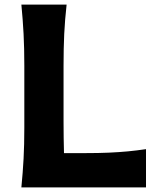

<svg xmlns="http://www.w3.org/2000/svg" viewBox="-20 -809 683 829"><path d="M72.3 0Q78.6 -64 81.8 -123.8Q85 -183.6 85 -257.8V-524.9Q85 -601.1 81.8 -662.4Q78.6 -723.6 72.3 -789.1H267.6Q260.3 -723.6 257.3 -662.4Q254.4 -601.1 254.4 -524.9V-284.7Q254.4 -247.6 254.9 -214.4Q255.4 -181.2 256.3 -147.9H347.7Q405.8 -147.9 450.2 -149.9Q494.6 -151.9 532.7 -155.5Q570.8 -159.2 610.4 -165V0Z"/></svg>

Font: Pinar-DS3-FD Bold
Style: Regular
Weight: 700
Designer: Amin Abedi
Version: Version 3.000